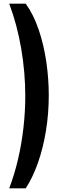

<svg xmlns="http://www.w3.org/2000/svg" viewBox="-20 -820 314 1040"><path d="M119.3 200H30Q58.3 125.4 77.8 42.1Q97.2 -41.1 107 -128Q116.9 -214.9 116.9 -300Q116.9 -427.9 94.8 -557.2Q72.6 -686.6 30 -800H119.3Q162.2 -740.6 189.9 -658.5Q217.5 -576.3 230.9 -484.6Q244.2 -392.8 244.2 -304.1Q244.2 -204.8 228.9 -111.3Q213.6 -17.7 185.5 62.1Q157.4 141.9 119.3 200Z"/></svg>

Font: Big Shoulders Thin
Style: Regular
Weight: 100
Designer: Patric King
Foundry: XO Type Co
Version: Version 2.002